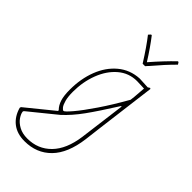

<svg xmlns="http://www.w3.org/2000/svg" viewBox="-319 -728 995 995"><g transform="rotate(45 178.0 -230.5)"><path d="M352 -456 311 -133 299 -35Q284 81 227 139Q170 197 82 197Q27 197 -8.5 169.5Q-44 142 -58 92L-56 85L94 -37V-42Q76 -60 67.5 -87Q59 -114 59 -158Q59 -238 84.5 -304Q110 -370 158.5 -410.5Q207 -451 273 -455H277L336 -452L347 -459ZM78 -162Q78 -125 84.5 -101.5Q91 -78 99.5 -67.5Q108 -57 114 -57Q121 -57 152 -93.5Q183 -130 227.5 -195.5Q272 -261 319 -344L322 -370L327 -434L274 -436Q215 -436 170.5 -398Q126 -360 102 -297Q78 -234 78 -162ZM311 -286H307Q244 -186 202.5 -128.5Q161 -71 117 -31L-27 86Q-30 88 -31.5 90.5Q-33 93 -33 96Q-31 111 -18 130Q-5 149 20.5 163Q46 177 82 177Q160 177 212 124Q264 71 278 -31ZM364 -646Q322 -605 249 -520H231Q182 -598 144 -646L155 -658H160Q199 -608 241 -541Q300 -609 351 -658H356Z"/></g></svg>

Font: Luna Sans Thin
Style: Italic
Weight: 250
Italic angle: -7°
Designer: Juan Pablo del Peral
Foundry: Huerta Tipografica
Version: Version 2.001; ttfautohint (v1.5)